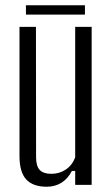

<svg xmlns="http://www.w3.org/2000/svg" viewBox="-20 -702 426 729"><path d="M157.5 7Q105 7 79.5 -20.8Q54 -48.5 54 -110V-600H116.5L117 -105Q117 -71.5 130.8 -56.8Q144.5 -42 175 -42Q206 -42 230.2 -58.5Q254.5 -75 265.5 -104.5V-600H328V0H265.5V-53H253Q237 -22.5 212.8 -7.8Q188.5 7 157.5 7ZM78.5 -682H302.5V-646.5H78.5Z"/></svg>

Font: Big Shoulders Text Thin Light
Style: Regular
Weight: 300
Version: Version 2.002